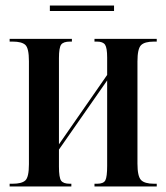

<svg xmlns="http://www.w3.org/2000/svg" viewBox="-20 -677 603 697"><path d="M161 -637V-657H394V-637ZM15 0H239V-10H233Q210 -10 202 -21Q194 -32 194 -72V-134L369 -385V-75Q369 -35 362.5 -22.5Q356 -10 333 -10H323V0H549V-10H539Q505 -10 492 -23.5Q479 -37 479 -83V-454Q479 -500 492 -513Q505 -526 539 -526H549V-536H323V-526H332Q354 -526 361.5 -514.5Q369 -503 369 -468V-405L194 -153V-466Q194 -504 202 -515Q210 -526 234 -526H241V-536H15V-526H26Q59 -526 72 -514Q85 -502 85 -455V-81Q85 -34 72 -22Q59 -10 26 -10H15Z"/></svg>

Font: Noto Serif Display Condensed Semi
Style: Regular
Weight: 600
Width: 3
Designer: Monotype Design Team
Foundry: Monotype Imaging Inc.
Version: Version 1.900